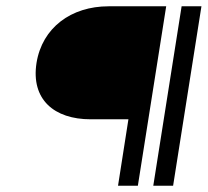

<svg xmlns="http://www.w3.org/2000/svg" viewBox="-20 -595 660 610"><path d="M96 -395C78 -279 152 -216 268 -216H388L355 -5H418L508 -575H325C206 -575 114 -507 96 -395ZM467 -5H530L620 -575H557Z"/></svg>

Font: Charger Sport
Style: LitObl
Weight: 300
Designer: Jasper
Foundry: Cannot Into Space Fonts
Version: Version 1.1